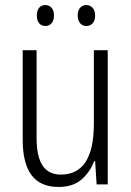

<svg xmlns="http://www.w3.org/2000/svg" viewBox="-20 -731 521 761"><path d="M407 -532V0H363L357 -92H353Q337 -49 303 -19.5Q269 10 213 10Q139 10 104.5 -37.5Q70 -85 70 -176V-532H125V-186Q125 -110 149 -74.5Q173 -39 221 -39Q352 -39 352 -240V-532ZM126 -670Q126 -689 135 -700Q144 -711 160 -711Q175 -711 184.5 -700Q194 -689 194 -670Q194 -650 184.5 -639Q175 -628 160 -628Q144 -628 135 -639Q126 -650 126 -670ZM288 -670Q288 -689 297.5 -700Q307 -711 322 -711Q337 -711 347 -700Q357 -689 357 -670Q357 -650 347.5 -639Q338 -628 322 -628Q307 -628 297.5 -639Q288 -650 288 -670Z"/></svg>

Font: Noto Sans Khmer UI Condensed Light
Style: Regular
Weight: 300
Width: 3
Designer: Danh Hong and the Monotype Design Team
Foundry: Monotype Imaging Inc.
Version: Version 2.002; ttfautohint (v1.8.4.7-5d5b)